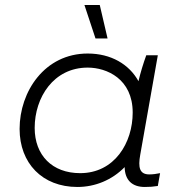

<svg xmlns="http://www.w3.org/2000/svg" viewBox="-20 -740 711 764"><path d="M556 4C575 4 590 3 608 0L617 -51C602 -48 589 -46 574 -46C535 -46 529 -74 538 -124L608 -520H562C550 -487 539 -451 531 -417C494 -484 422 -527 329 -527C158 -527 58 -376 58 -227C58 -91 148 4 288 4C359 4 426 -24 476 -75C477 -23 506 4 556 4ZM329 -471C405 -471 508 -426 508 -292C508 -172 436 -51 299 -51C188 -51 118 -122 118 -231C118 -352 193 -471 329 -471ZM360 -587H408L377 -720H316Z"/></svg>

Font: Fixel Display Light
Style: Italic
Weight: 300
Italic angle: -10°
Designer: AlfaBravo + MacPaw
Foundry: Kyrylo Tkachov, Marchela Mozhyna, Serhii Makarenko, Maria Weinstein, Zakhar Kryvoshyya
Version: Version 1.210;Glyphs 3.2 (3217)